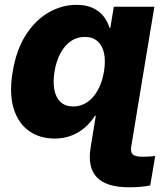

<svg xmlns="http://www.w3.org/2000/svg" viewBox="-20 -567 671 798"><path d="M516.1 211.4Q421.9 211.4 382.3 169.7Q342.8 127.9 356.9 44.4L380.9 -102.5H549.3L525.4 42.5Q521.5 65.4 532.2 75Q543 84.5 572.3 84.5Q585.9 84.5 599.4 83.7Q612.8 83 625 81.5L604.5 203.6Q586.9 207.5 564.2 209.5Q541.5 211.4 516.1 211.4ZM206.5 8.8Q144.5 8.8 99.9 -23.2Q55.2 -55.2 36.4 -117.2Q17.6 -179.2 32.7 -269Q48.3 -361.8 88.4 -423.3Q128.4 -484.9 183.3 -515.9Q238.3 -546.9 297.4 -546.9Q338.9 -546.9 366.7 -533.4Q394.5 -520 411.1 -498.3Q427.7 -476.6 435.1 -451.2H438.5L453.1 -539.1H621.6L532.2 0H364.7L378.9 -85.9H374.5Q358.9 -60.1 334.7 -38.6Q310.5 -17.1 278.6 -4.2Q246.6 8.8 206.5 8.8ZM284.7 -124.5Q316.9 -124.5 343 -142.6Q369.1 -160.6 387 -193.1Q404.8 -225.6 412.1 -269.5Q419.4 -314 412.4 -346.2Q405.3 -378.4 385 -396Q364.7 -413.6 332 -413.6Q299.8 -413.6 274.2 -395.8Q248.5 -377.9 231.2 -345.7Q213.9 -313.5 206.5 -269.5Q199.7 -225.6 206.1 -193.1Q212.4 -160.6 232.2 -142.6Q252 -124.5 284.7 -124.5Z"/></svg>

Font: Inter 18pt ExtraBold
Style: Italic
Weight: 800
Italic angle: -9.3988°
Designer: Rasmus Andersson
Foundry: rsms
Version: Version 4.001;git-66647c0bb